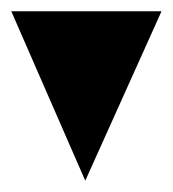

<svg xmlns="http://www.w3.org/2000/svg" viewBox="-20 -20 306 340"><path d="M0 0 131 300 266 0Z"/></svg>

Font: Bravura Text
Style: Regular
Weight: 400
Designer: Daniel Spreadbury et al.
Foundry: Steinberg Media Technologies GmbH
Version: Version 1.393